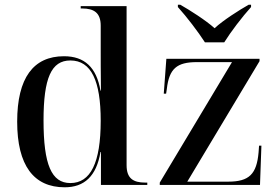

<svg xmlns="http://www.w3.org/2000/svg" viewBox="-20 -786 1180 816"><path d="M851 -606H933C961 -651 1009 -714 1047 -756V-766H1037C998 -744 927 -699 892 -666C856 -699 785 -744 746 -766H736V-756C774 -714 822 -651 851 -606ZM255 10C338 10 390 -37 407 -140H409V0H606V-10H597C546 -10 518 -28 518 -84V-760H323V-750H329C379 -750 408 -732 408 -677V-580C408 -545 408 -475 409 -401H407C390 -500 339 -547 252 -547C122 -547 53 -455 53 -269C53 -83 123 10 255 10ZM659 0H1085L1091 -167H1081L1079 -139C1071 -46 1039 -14 950 -14H776L1083 -526V-536H687L676 -388H686L689 -408C699 -494 731 -522 817 -522H966L659 -10ZM279 -8C199 -8 165 -86 165 -274C165 -454 198 -529 279 -529C368 -529 408 -442 408 -273C408 -94 365 -8 279 -8Z"/></svg>

Font: Noto Serif Display Medium
Style: Regular
Weight: 500
Designer: Monotype Design Team
Foundry: Monotype Imaging Inc.
Version: Version 2.009